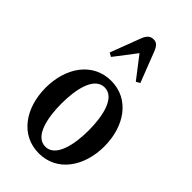

<svg xmlns="http://www.w3.org/2000/svg" viewBox="-259 -930 1020 1020"><g transform="rotate(45 251.0 -420.0)"><path d="M160.5 -623 253.5 -744.5 347 -623 369 -635 302 -807.5C289.5 -837.5 277.5 -849.5 255 -849.5C231 -849.5 216.5 -837 204.5 -807.5L139 -635ZM251.5 10.5C388.5 10.5 472 -111 472 -262C472 -413.5 388.5 -534.5 251.5 -534.5C113.5 -534.5 30.5 -413.5 30.5 -262C30.5 -111 113.5 10.5 251.5 10.5ZM251 -39C173 -39 149.5 -156 149.5 -262C149.5 -368 173 -485 251.5 -485C329.5 -485 353 -368 353 -262.5C353 -156 328 -39 251 -39Z"/></g></svg>

Font: Libre Caslon Condensed SemiBold
Style: Regular
Weight: 600
Designer: Pablo Impallari, Rodrigo Fuenzalida, Katja Schimmel, Ertekin Erdin
Foundry: Pablo Impallari, Rodrigo Fuenzalida
Version: Version 2.000;gftools[0.9.33]